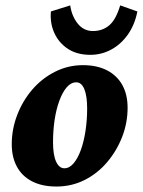

<svg xmlns="http://www.w3.org/2000/svg" viewBox="-20 -681 527 709"><path d="M188.5 7.8Q135.7 7.8 98.6 -11.2Q61.5 -30.3 42.5 -65.4Q23.4 -100.6 23.4 -148.4Q23.4 -204.1 43.5 -256.3Q63.5 -308.6 99.1 -350.1Q134.8 -391.6 183.1 -416Q231.4 -440.4 286.1 -440.4Q337.9 -440.4 375 -421.4Q412.1 -402.3 431.6 -367.2Q451.2 -332 451.2 -283.2Q451.2 -227.5 431.2 -175.8Q411.1 -124 375.5 -82Q339.8 -40 292 -16.1Q244.1 7.8 188.5 7.8ZM217.8 -59.6Q236.3 -59.6 252 -78.1Q267.6 -96.7 278.8 -127.9Q290 -159.2 295.9 -198.7Q301.8 -238.3 301.8 -280.3Q301.8 -326.2 291.5 -351.6Q281.2 -377 261.7 -377Q242.2 -377 226.6 -358.9Q210.9 -340.8 199.2 -309.1Q187.5 -277.3 181.6 -237.8Q175.8 -198.2 175.8 -156.2Q175.8 -109.4 187 -84.5Q198.2 -59.6 217.8 -59.6ZM423.8 -661.1 487.3 -638.7Q477.5 -588.9 451.7 -552.7Q425.8 -516.6 390.1 -497.6Q354.5 -478.5 313.5 -478.5Q264.6 -478.5 231 -500.5Q197.3 -522.5 180.7 -559.1Q164.1 -595.7 168 -638.7L239.3 -661.1Q245.1 -621.1 267.1 -593.8Q289.1 -566.4 323.2 -566.4Q358.4 -566.4 383.3 -587.4Q408.2 -608.4 423.8 -661.1Z"/></svg>

Font: Crimson Pro ExtraBold
Style: Italic
Weight: 800
Italic angle: -12°
Designer: Jacques Le Bailly
Foundry: Baron von Fonthausen
Version: Version 1.003